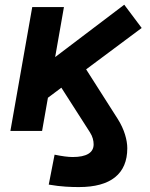

<svg xmlns="http://www.w3.org/2000/svg" viewBox="-20 -547 626 802"><path d="M310.1 234.4C442.4 234.4 511.7 179.2 511.7 72.3C511.7 38.6 499.5 -6.8 471.7 -50.3L339.8 -257.3L571.8 -430.2L499 -527.3L210.4 -308.6L247.1 -517.6H114.7L23.4 0H155.8L180.2 -138.7L236.3 -180.7L355.5 5.4C367.2 23.4 371.1 41 371.1 56.2C371.1 90.8 341.3 108.9 283.7 108.9C264.6 108.9 238.8 105.5 208 99.1L183.6 224.1C236.3 233.4 279.3 234.4 310.1 234.4Z"/></svg>

Font: Cascadia Mono PL
Style: Bold Italic
Weight: 700
Italic angle: -10°
Monospace: yes
Designer: Aaron Bell
Foundry: Saja Typeworks
Version: Version 2404.023